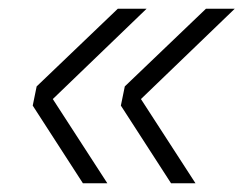

<svg xmlns="http://www.w3.org/2000/svg" viewBox="-20 -496 569 440"><path d="M316 -476H250L64 -298L55 -254L170 -76H226L101 -269ZM518 -476H452L266 -298L257 -254L372 -76H428L303 -269Z"/></svg>

Font: Geist ExtraLight
Style: Italic
Weight: 200
Italic angle: -12°
Designer: Basement.studio, Andrés Briganti, Mateo Zaragoza
Foundry: Basement.studio, Vercel, Andrés Briganti, Guido Ferreyra, Mateo Zaragoza
Version: Version 1.500